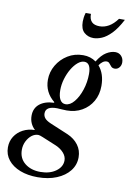

<svg xmlns="http://www.w3.org/2000/svg" viewBox="-204 -862 821 1181"><g transform="rotate(10 206.0 -272.0)"><path d="M116 251.5Q54 251.5 6.5 233Q-41 214.5 -68 180.8Q-95 147 -95 102Q-95 63.5 -75.8 33.5Q-56.5 3.5 -23.5 -13.8Q9.5 -31 50.5 -31.5Q14.5 -65.5 14.5 -115Q14.5 -161.5 47.2 -188.2Q80 -215 136.5 -217L138 -221Q75 -272 75 -350Q75 -399 100 -441.5Q125 -484 167.5 -510.2Q210 -536.5 263.5 -536.5Q309.5 -536.5 344 -511.5Q370 -554 399 -571.8Q428 -589.5 454.5 -589.5Q478 -589.5 492.5 -573.5Q507 -557.5 507 -534Q507 -515 495.8 -501.8Q484.5 -488.5 467.5 -488.5Q453 -488.5 445 -497.2Q437 -506 430.2 -514.8Q423.5 -523.5 412 -523.5Q387.5 -523.5 366 -491.5Q406 -445.5 406 -369.5Q406 -315 382 -273.2Q358 -231.5 316.2 -207.8Q274.5 -184 221.5 -184Q206.5 -184 190.8 -185.2Q175 -186.5 162 -187Q90.5 -188 90.5 -143Q90.5 -126.5 101.2 -113.2Q112 -100 138.5 -88.5L253 -40.5Q295 -22 319.5 11Q344 44 344 87.5Q344 135 315 172Q286 209 234.5 230.2Q183 251.5 116 251.5ZM207.5 -220.5Q236 -220.5 261.2 -251Q286.5 -281.5 302.2 -329.2Q318 -377 318 -429Q318 -498 277 -498Q257 -498 236.5 -480.8Q216 -463.5 199 -434.8Q182 -406 171.5 -371Q161 -336 161 -300.5Q161 -262.5 173 -241.5Q185 -220.5 207.5 -220.5ZM127.5 216.5Q186 216.5 224 189Q262 161.5 262 121.5Q262 96.5 243.2 75Q224.5 53.5 194 40L104.5 3Q84.5 -5.5 76 -5.5Q54 -5.5 35 9.5Q16 24.5 4 49Q-8 73.5 -8 102Q-8 155 30.2 185.8Q68.5 216.5 127.5 216.5ZM306 -651Q272 -651 248 -672Q224 -693 224 -739.5Q224 -751.5 225.8 -765Q227.5 -778.5 232.5 -795H265.5Q264.5 -729 330.5 -729Q360 -729 387.8 -744.8Q415.5 -760.5 441 -795H477.5Q447.5 -737.5 416.8 -706Q386 -674.5 357.8 -662.8Q329.5 -651 306 -651Z"/></g></svg>

Font: Libre Caslon Condensed Medium Italic
Style: Regular
Weight: 500
Italic angle: -22.583°
Designer: Pablo Impallari, Rodrigo Fuenzalida, Katja Schimmel, Ertekin Erdin
Foundry: Pablo Impallari, Rodrigo Fuenzalida
Version: Version 2.000; ttfautohint (v1.8.4.7-5d5b);gftools[0.9.33]